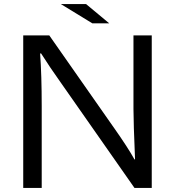

<svg xmlns="http://www.w3.org/2000/svg" viewBox="-20 -899 860 944"><path d="M403.3 -878.9 517.1 -784.2H434.1L279.3 -878.9ZM94.2 -725.1H222.2L532.2 -282.2Q534.7 -278.8 539.1 -272.5Q609.9 -171.9 641.1 -115.2H644Q636.2 -299.3 636.2 -363.3V-725.1H726.1V24.9H641.1L279.3 -492.2Q226.6 -565.9 182.1 -636.2H177.2Q185.1 -528.3 185.1 -377.9V24.9H94.2Z"/></svg>

Font: BIZ UDPGothic
Style: Regular
Weight: 400
Designer: TypeBank Co., Ltd.
Foundry: Morisawa Inc.
Version: Version 1.051